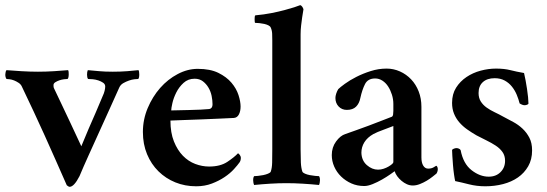

<svg xmlns="http://www.w3.org/2000/svg" viewBox="-24 -708 2104 739"><path d="M122 -432Q153 -432 184 -434Q215 -436 238 -438Q241 -434 240.5 -420.5Q240 -407 236 -404Q232 -404 223 -403Q214 -402 205 -399Q196 -396 189 -391.5Q182 -387 182 -381Q182 -379 182 -376Q182 -373 183 -370Q194 -347 212 -309Q230 -271 247 -235Q267 -192 289 -145Q303 -178 317 -212Q330 -241 344.5 -275Q359 -309 372 -340Q376 -348 378.5 -358Q381 -368 381 -375Q381 -384 373 -389.5Q365 -395 354.5 -398.5Q344 -402 333 -403Q322 -404 315 -404Q311 -409 311 -420.5Q311 -432 314 -438Q337 -436 358.5 -434Q380 -432 410 -432Q440 -432 465.5 -434Q491 -436 509 -438Q512 -434 512 -421Q512 -408 508 -404Q504 -404 494 -403Q484 -402 472.5 -398Q461 -394 450.5 -388Q440 -382 435 -371Q419 -335 399 -291Q379 -247 358 -200.5Q337 -154 317 -110Q297 -66 282 -30Q261 11 244 11Q242 11 238.5 9Q235 7 233 5Q211 -45 190 -92.5Q169 -140 148 -186.5Q127 -233 105.5 -279Q84 -325 61 -373Q57 -383 48 -389Q39 -395 30 -398.5Q21 -402 12.5 -403Q4 -404 1 -404Q-4 -411 -3.5 -422Q-3 -433 1 -438Q25 -436 58.5 -434Q92 -432 122 -432Z M725 -405Q700 -405 682.5 -389Q665 -373 654.5 -352Q644 -331 639.5 -311Q635 -291 635 -283Q638 -283 658 -283.5Q678 -284 702 -284.5Q726 -285 748 -286Q770 -287 777 -288Q794 -288 794 -307Q794 -322 790.5 -339Q787 -356 778.5 -370.5Q770 -385 757 -395Q744 -405 725 -405ZM737 -443Q785 -443 816.5 -427.5Q848 -412 867 -389.5Q886 -367 894 -342Q902 -317 902 -298Q902 -280 895.5 -267.5Q889 -255 876 -254Q856 -253 822.5 -251.5Q789 -250 753 -248.5Q717 -247 684 -246Q651 -245 632 -244Q632 -197 645.5 -163.5Q659 -130 680 -108.5Q701 -87 727.5 -77Q754 -67 781 -67Q824 -67 851 -85Q878 -103 892 -118Q895 -117 899 -111.5Q903 -106 903 -101Q903 -90 898 -83Q891 -73 876.5 -57Q862 -41 840.5 -26.5Q819 -12 791.5 -1.5Q764 9 731 9Q688 9 651 -6Q614 -21 586 -48.5Q558 -76 542 -114.5Q526 -153 526 -200Q526 -248 544.5 -292Q563 -336 592.5 -369.5Q622 -403 660 -423Q698 -443 737 -443Z M1024 -553Q1024 -565 1023.5 -578Q1023 -591 1018 -602Q1016 -607 1009 -610.5Q1002 -614 993 -616Q984 -618 974.5 -619Q965 -620 958 -620Q957 -620 956.5 -624.5Q956 -629 956 -634Q956 -639 956.5 -643.5Q957 -648 959 -649Q992 -652 1020 -657.5Q1048 -663 1070.5 -669Q1093 -675 1108.5 -680Q1124 -685 1131 -688Q1135 -688 1139 -682.5Q1143 -677 1144 -672Q1141 -657 1139 -641Q1137 -627 1135 -610Q1133 -593 1133 -576V-133Q1133 -104 1134 -82.5Q1135 -61 1140 -47Q1142 -43 1150 -39.5Q1158 -36 1168.5 -34Q1179 -32 1189 -31Q1199 -30 1204 -30Q1208 -24 1207.5 -13Q1207 -2 1204 4Q1174 1 1141.5 -1Q1109 -3 1078 -3Q1048 -3 1016 -1Q984 1 954 4Q951 -2 950.5 -13Q950 -24 954 -30Q959 -30 969 -31Q979 -32 989 -34Q999 -36 1007.5 -39.5Q1016 -43 1018 -47Q1023 -61 1023.5 -82.5Q1024 -104 1024 -133Z M1431 -55Q1442 -55 1452.5 -58.5Q1463 -62 1471.5 -67Q1480 -72 1485 -76.5Q1490 -81 1490 -84V-223Q1473 -216 1450.5 -208Q1428 -200 1413 -192Q1390 -179 1378.5 -160.5Q1367 -142 1367 -120Q1368 -90 1388 -72.5Q1408 -55 1431 -55ZM1378 8Q1351 8 1328.5 -2Q1306 -12 1289 -28.5Q1272 -45 1262.5 -66.5Q1253 -88 1253 -111Q1253 -141 1269.5 -163.5Q1286 -186 1305 -192Q1322 -198 1346 -206.5Q1370 -215 1395.5 -224.5Q1421 -234 1445 -243.5Q1469 -253 1485 -259Q1488 -261 1489 -267Q1490 -273 1490 -281V-308Q1490 -326 1484.5 -343.5Q1479 -361 1470 -375Q1461 -389 1448 -397.5Q1435 -406 1420 -406Q1392 -406 1381 -384.5Q1370 -363 1363 -331Q1359 -310 1346.5 -297.5Q1334 -285 1311 -285Q1292 -285 1279.5 -298Q1267 -311 1267 -331Q1267 -338 1270 -347.5Q1273 -357 1278 -365Q1285 -372 1303.5 -385.5Q1322 -399 1347.5 -412Q1373 -425 1403 -434.5Q1433 -444 1464 -444Q1491 -444 1515.5 -433Q1540 -422 1558.5 -402.5Q1577 -383 1587.5 -356Q1598 -329 1598 -297V-102Q1598 -82 1605 -70.5Q1612 -59 1624 -59Q1636 -59 1644 -63.5Q1652 -68 1655 -70Q1658 -69 1659.5 -65Q1661 -61 1661 -57Q1661 -48 1656 -40Q1651 -36 1641 -28Q1631 -20 1618.5 -12.5Q1606 -5 1592 0.5Q1578 6 1565 6Q1553 6 1542 1Q1531 -4 1521.5 -12Q1512 -20 1505 -29.5Q1498 -39 1495 -49Q1491 -46 1477.5 -36.5Q1464 -27 1446.5 -17Q1429 -7 1410.5 0.5Q1392 8 1378 8Z M1885 -444Q1917 -444 1940.5 -438Q1964 -432 1993 -427Q1996 -415 1999 -398.5Q2002 -382 2004.5 -365.5Q2007 -349 2008.5 -334Q2010 -319 2010 -310Q2010 -307 2005 -305Q2000 -303 1995 -303Q1987 -303 1976 -310Q1972 -326 1965 -343Q1958 -360 1946.5 -374.5Q1935 -389 1918.5 -398Q1902 -407 1880 -407Q1851 -407 1834.5 -392Q1818 -377 1818 -350Q1818 -331 1826.5 -317.5Q1835 -304 1849 -294Q1863 -284 1880 -276Q1897 -268 1913 -259Q1932 -249 1951.5 -238.5Q1971 -228 1987 -213Q2003 -198 2013.5 -178Q2024 -158 2024 -129Q2024 -94 2009 -68Q1994 -42 1969.5 -25Q1945 -8 1912.5 0.5Q1880 9 1844 9Q1811 9 1781.5 1.5Q1752 -6 1728 -11Q1726 -19 1723.5 -36.5Q1721 -54 1719.5 -73Q1718 -92 1717 -108.5Q1716 -125 1716 -131Q1718 -134 1723.5 -136Q1729 -138 1733 -138Q1737 -138 1742 -136Q1747 -134 1749 -130Q1759 -78 1791 -53Q1823 -28 1857 -28Q1885 -28 1902.5 -45.5Q1920 -63 1920 -89Q1920 -109 1910 -123Q1900 -137 1884 -147.5Q1868 -158 1848.5 -167.5Q1829 -177 1810 -187Q1791 -198 1774 -210Q1757 -222 1744 -237Q1731 -252 1723.5 -270.5Q1716 -289 1716 -312Q1716 -346 1731.5 -370.5Q1747 -395 1771.5 -411.5Q1796 -428 1826 -436Q1856 -444 1885 -444Z"/></svg>

Font: Vermiglione SemiBold
Style: Regular
Weight: 600
Version: Version 1.000